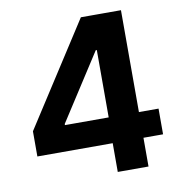

<svg xmlns="http://www.w3.org/2000/svg" viewBox="-81 -804 836 880"><g transform="rotate(-10 336.5 -364.0)"><path d="M45.9 -133.8V-251L353 -727.5H452.6V-566.9H394L195.3 -258.8V-253.4H630.9V-133.8ZM396.5 0V-169.4L398.9 -222.2V-727.5H539.6V0Z"/></g></svg>

Font: Inter 17pt
Style: Bold
Weight: 700
Version: Version 4.001;git-66647c0bb